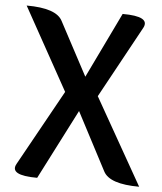

<svg xmlns="http://www.w3.org/2000/svg" viewBox="-53 -783 701 829"><g transform="rotate(5 298.0 -368.5)"><path d="M139 0Q16 0 45 -52L227 -380L29 -737Q158 -737 185 -684L308 -453L445 -737Q567 -737 539 -685L369 -374L581 0Q452 0 425 -53L294 -303L139 0Z"/></g></svg>

Font: Swei Half Moon CJK TC
Style: Medium
Weight: 500
Version: Version 2.125